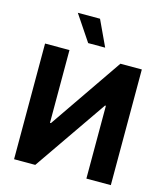

<svg xmlns="http://www.w3.org/2000/svg" viewBox="-136 -1062 1007 1166"><g transform="rotate(15 367.5 -479.5)"><path d="M63.2 -727.3V0H196.4L512.4 -457.7H517.8V0H671.5V-727.3H536.9L222.7 -269.9H216.6V-727.3ZM207 -959.2 315.3 -797.6H422.2L346.6 -959.2Z"/></g></svg>

Font: Magic Ui Pro
Style: Bold
Weight: 700
Designer: Stefan Endress, Andreas Faust
Version: Version 1.000;FEAKit 1.0